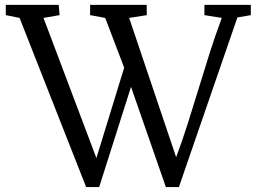

<svg xmlns="http://www.w3.org/2000/svg" viewBox="-20 -756 1040 776"><path d="M369.6 -117.2 495.1 -525.4 490.2 -460.4 405.3 -683.6 344.2 -694.8V-736.3H572.8L573.2 -694.8L502 -683.6L691.9 -120.6Q717.8 -189.9 740.2 -260.7L828.1 -543.9Q850.6 -614.3 876.5 -683.6L806.2 -694.8V-736.3H993.7V-694.8L939.5 -685.5L703.1 0H650.4L496.1 -443.4L520 -438L380.9 0H328.1L59.1 -683.6L3.4 -694.8V-736.3H217.3L220.7 -694.8L155.8 -683.6Z"/></svg>

Font: Habibi
Style: Regular
Weight: 400
Designer: Magnus Gaarde
Foundry: Magnus Gaarde
Version: Version 1.001